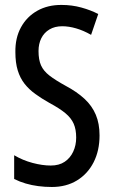

<svg xmlns="http://www.w3.org/2000/svg" viewBox="-20 -744 457 774"><path d="M381.3 -198.2Q381.3 -136.7 357.4 -89.8Q333.5 -43 290.3 -16.6Q247.1 9.8 189 9.8Q160.6 9.8 134.3 6.3Q107.9 2.9 83.7 -4.2Q59.6 -11.2 37.1 -22.5V-118.2Q71.8 -97.7 111.3 -87.2Q150.9 -76.7 184.6 -76.7Q218.3 -76.7 240.7 -91.8Q263.2 -106.9 275.1 -132.6Q287.1 -158.2 287.1 -189.5Q287.1 -222.2 277.1 -245.1Q267.1 -268.1 243.7 -287.6Q220.2 -307.1 179.2 -329.1Q147.9 -346.7 122.6 -365Q97.2 -383.3 79.1 -406.2Q61 -429.2 51.5 -460.2Q42 -491.2 42 -533.7Q41 -590.8 64.5 -633.8Q87.9 -676.8 130.4 -700.7Q172.9 -724.6 228.5 -724.1Q270 -724.1 308.1 -713.6Q346.2 -703.1 376 -687.5L347.2 -603.5Q316.4 -621.1 286.9 -629.6Q257.3 -638.2 231 -638.2Q200.7 -638.2 179.2 -625.2Q157.7 -612.3 146.5 -589.8Q135.3 -567.4 135.3 -538.1Q135.3 -503.4 145.3 -480.7Q155.3 -458 179.2 -439.5Q203.1 -420.9 244.1 -398.4Q290 -374 320.6 -345.7Q351.1 -317.4 366.2 -281.5Q381.3 -245.6 381.3 -198.2Z"/></svg>

Font: Open Sans Condensed Medium
Style: Regular
Weight: 500
Width: 3
Designer: Monotype Design Team
Foundry: Monotype Imaging Inc.
Version: Version 3.000